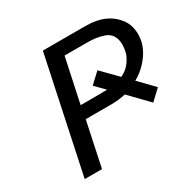

<svg xmlns="http://www.w3.org/2000/svg" viewBox="-154 -852 1013 1009"><g transform="rotate(-30 352.5 -347.5)"><path d="M81.1 0 228 -693.8 229 -694.8H483.9Q554.7 -694.8 604 -671.9Q646 -652.8 675.5 -614Q705.1 -575.2 705.1 -519Q705.1 -457 666 -401.6Q627 -346.2 569.8 -314.9L655.8 -226.1L594.2 -168L485.8 -279.8Q449.7 -271 399.9 -270H243.2L186 0ZM256.8 -347.2H356.9L418 -348.1L362.8 -403.8L424.8 -461.9L516.1 -369.1Q552.2 -385.3 573.7 -415.5Q595.2 -445.8 600.6 -469.5Q606 -493.2 606 -514.2Q606 -547.4 592 -569.1Q578.1 -590.8 552 -599.9Q525.9 -608.9 502.4 -612.1Q479 -615.2 445.8 -615.2H314Z"/></g></svg>

Font: CMU Bright
Style: SemiBoldOblique
Weight: 600
Italic angle: -12°
Version: Version 0.7.0